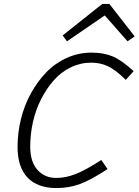

<svg xmlns="http://www.w3.org/2000/svg" viewBox="-20 -936 701 971"><path d="M296.9 -756.8 497.1 -916H533.2L661.1 -752L625 -727.1L509.8 -857.9L318.8 -727.1ZM266.1 15.1Q169.9 15.1 119.4 -37.8Q68.8 -90.8 68.8 -192.9Q68.8 -264.2 85.9 -333.7Q103 -403.3 136.2 -463.6Q169.4 -523.9 214.1 -570.3Q258.8 -616.7 318.1 -643.3Q377.4 -669.9 442.9 -669.9Q504.9 -669.9 550.3 -650.6Q595.7 -631.3 655.8 -576.2L616.2 -532.2Q562.5 -584.5 524.4 -601.8Q486.3 -619.1 440.9 -619.1Q386.7 -619.1 337.6 -595.2Q288.6 -571.3 252 -529.8Q215.3 -488.3 188 -434.6Q160.6 -380.9 146.7 -319.1Q132.8 -257.3 132.8 -194.8Q132.8 -118.2 169.2 -77.1Q205.6 -36.1 265.1 -36.1Q312.5 -36.1 363.3 -56.2Q414.1 -76.2 492.2 -127L523.9 -81.1Q440.4 -25.9 384.5 -5.4Q328.6 15.1 266.1 15.1Z"/></svg>

Font: IntelOne Mono Light
Style: Italic
Weight: 300
Italic angle: -16°
Designer: Fred Shallcrass
Foundry: Frere-Jones Type LLC
Version: Version 1.200;hotconv 1.1.0;makeotfexe 2.6.0;FJTRelease1.2